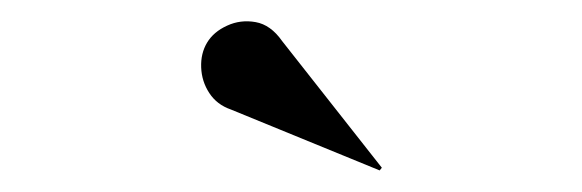

<svg xmlns="http://www.w3.org/2000/svg" viewBox="-20 -1003 540 178"><path d="M332 -845 194 -901.5Q181 -906 174 -916.8Q167 -927.5 166.5 -940.5Q166 -953.5 172 -963.5Q178 -973.5 190.5 -979.2Q203 -985 217 -982.5Q231 -980 241.5 -965L334 -847.5Z"/></svg>

Font: Bodoni Moda 48pt Medium
Style: Regular
Weight: 500
Designer: Owen Earl
Foundry: indestructible type
Version: Version 2.005